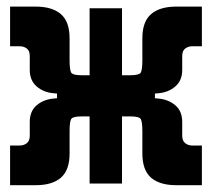

<svg xmlns="http://www.w3.org/2000/svg" viewBox="-20 -542 626 567"><path d="M393.6 -261.7 365.7 -319.8Q392.1 -319.8 396.2 -328.6Q400.4 -337.4 400.4 -364.3V-428.7Q400.4 -478 426 -500.2Q451.7 -522.5 500.5 -522.5H576.2V-405.3H546.9Q536.1 -405.3 527.1 -398.7Q518.1 -392.1 518.1 -376.5V-335.4Q518.1 -304.2 497.6 -286.6Q477.1 -269 447.3 -266.6ZM9.8 4.9V-112.3H39.1Q50.3 -112.3 59.1 -119.1Q67.9 -126 67.9 -141.1V-182.1Q67.9 -213.9 88.4 -231.2Q108.9 -248.5 138.7 -251L192.4 -255.9L220.2 -198.2Q193.8 -198.2 189.7 -189.5Q185.5 -180.7 185.5 -153.8V-88.9Q185.5 -39.6 159.9 -17.3Q134.3 4.9 85.4 4.9ZM148.4 -198.2V-319.8H254.9V-198.2ZM192.4 -261.7 138.7 -266.6Q108.9 -269 88.4 -286.6Q67.9 -304.2 67.9 -335.4V-376.5Q67.9 -392.1 59.1 -398.7Q50.3 -405.3 39.1 -405.3H9.8V-522.5H85.4Q134.3 -522.5 159.9 -500.2Q185.5 -478 185.5 -428.7V-364.3Q185.5 -337.4 189.7 -328.6Q193.8 -319.8 220.2 -319.8ZM244.6 0V-517.6H340.3V0ZM500.5 4.9Q451.7 4.9 426 -17.3Q400.4 -39.6 400.4 -88.9V-153.8Q400.4 -180.7 396.2 -189.5Q392.1 -198.2 365.7 -198.2L393.6 -255.9L447.3 -251Q477.1 -248.5 497.6 -231.2Q518.1 -213.9 518.1 -182.1V-141.1Q518.1 -126 527.1 -119.1Q536.1 -112.3 546.9 -112.3H576.2V4.9ZM326.7 -198.2V-319.8H437.5V-198.2Z"/></svg>

Font: Cascadia Mono
Style: Regular
Weight: 400
Monospace: yes
Designer: Aaron Bell
Foundry: Saja Typeworks
Version: Version 2102.003